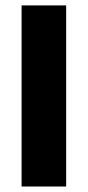

<svg xmlns="http://www.w3.org/2000/svg" viewBox="-20 -679 320 699"><path d="M58.6 0V-659.3H220.9V0Z"/></svg>

Font: Anek Gurmukhi Medium SemiExpanded
Style: Regular
Weight: 500
Width: 6
Version: Version 1.003